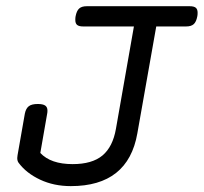

<svg xmlns="http://www.w3.org/2000/svg" viewBox="-20 -600 668 630"><path d="M628.4 -558.1Q628.4 -550.8 627.4 -546.4Q624 -528.3 615.7 -520.8Q607.4 -513.2 590.8 -513.2H492.7L430.7 -162.6Q400.4 10.7 212.4 10.7Q156.7 10.7 111.6 -10.5Q66.4 -31.7 41 -65.9Q36.6 -71.8 36.6 -81.5Q36.6 -84 37.6 -90.8L61.5 -227.1Q64.9 -244.1 74.5 -251.5Q84 -258.8 104 -258.8Q120.6 -258.8 128.2 -253.7Q135.7 -248.5 135.7 -237.3Q135.7 -231 134.8 -227.1L112.3 -98.1Q146.5 -61.5 218.3 -61.5Q282.2 -61.5 316.2 -89.8Q350.1 -118.2 360.4 -177.2L419.4 -513.2H252.9Q239.3 -513.2 233.2 -518.1Q227.1 -522.9 227.1 -534.7Q227.1 -542 228 -546.4Q231.4 -564.5 239.7 -572Q248 -579.6 264.6 -579.6H602.5Q616.2 -579.6 622.3 -574.7Q628.4 -569.8 628.4 -558.1Z"/></svg>

Font: Courier Prime
Style: Italic
Weight: 400
Italic angle: -10°
Designer: Alan Dague-Greene
Foundry: Quote-Unquote Apps
Version: Version 3.018